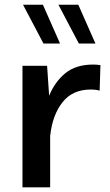

<svg xmlns="http://www.w3.org/2000/svg" viewBox="-20 -806 472 826"><path d="M164.6 -785.6H79.1L167 -618.7H238.3ZM316.9 -785.6H231.4L319.3 -618.7H390.6ZM76.7 0H195.8V-224.1H196.3C202.6 -282.2 220.2 -329.6 249 -366.2C277.8 -402.8 318.4 -420.9 371.6 -420.9C385.7 -420.9 398.4 -419.4 408.7 -416L412.1 -525.9C401.4 -527.3 391.1 -528.3 381.3 -528.3C331.1 -528.3 290.5 -515.6 260.7 -490.7C230.5 -465.8 207.5 -433.6 191.4 -394L182.6 -522.9H76.7Z"/></svg>

Font: Estedad SemiBold
Style: Regular
Weight: 600
Designer: Amin Abedi
Version: Version 7.3